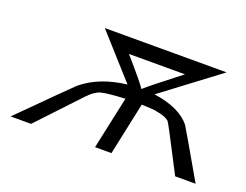

<svg xmlns="http://www.w3.org/2000/svg" viewBox="-78 -593 950 741"><g transform="rotate(20 397.0 -222.5)"><path d="M16.1 0Q206.1 -189.9 216.8 -199.2Q287.6 -257.3 397.9 -270L241.2 -444.8H741.2L508.8 -270Q616.7 -254.9 660.2 -199.2Q664.1 -194.3 775.9 0H691.9Q597.7 -183.1 591.8 -189.9Q589.8 -192.9 583 -196.8Q574.2 -202.6 558.1 -206.8Q542 -210.9 532.5 -212.4Q522.9 -213.9 500 -214.8Q477.1 -215.8 476.1 -215.8L430.2 0H362.8L409.2 -215.8Q334 -211.9 310.1 -205.1Q286.1 -198.2 258.8 -168.9L100.1 0ZM362.8 -382.8Q442.9 -291 454.1 -272Q477.1 -293 592.8 -382.8Z"/></g></svg>

Font: CMU Sans Serif
Style: Oblique
Weight: 500
Italic angle: -12°
Version: Version 0.7.0